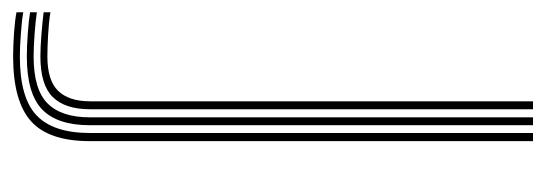

<svg xmlns="http://www.w3.org/2000/svg" viewBox="-372 -346 844 297"><g transform="rotate(90 50.5 -198.0)"><path d="M-10.2 204.2Q-25.8 204.2 -46.8 202.8Q-67.8 201.2 -78.5 199V188.5Q-66.2 190.8 -45.5 192.2Q-24.8 193.8 -10.2 193.8Q53.8 193.8 81 167.9Q108.2 142 108.2 85.8V-600H120.8V85.8Q120.8 149 89.9 176.6Q59 204.2 -10.2 204.2ZM-10.2 183Q-25.5 183 -46 181.5Q-66.5 180 -78.5 178V167.5Q-65.2 169.5 -45 171Q-24.8 172.5 -10.2 172.5Q40.8 172.5 62.4 151Q84 129.5 84 85.5V-600H96.2V85.5Q96.2 136 71.6 159.5Q47 183 -10.2 183ZM-10.2 162Q-24.2 162 -44.4 160.4Q-64.5 158.8 -78.5 157V146.5Q-63.5 149 -43.4 150.1Q-23.2 151.2 -10.2 151.2Q27 151.2 43.1 134.5Q59.2 117.8 59.2 85.2V-600H71.5V85.2Q71.5 123.8 52.6 142.9Q33.8 162 -10.2 162Z"/></g></svg>

Font: Big Shoulders Inline Text Light
Style: Regular
Weight: 300
Designer: Patric King
Foundry: XO Type Co
Version: Version 1.000